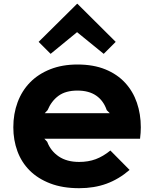

<svg xmlns="http://www.w3.org/2000/svg" viewBox="-20 -979 810 1009"><path d="M588 -759 525 -696 385 -810 246 -696 183 -759 385 -959H387ZM720 -310Q720 -298 719 -281.5Q718 -265 716 -250H213L228 -234Q246 -186 288.5 -157Q331 -128 396 -128Q444 -128 483 -142.5Q522 -157 560 -188L661 -86Q604 -37 539.5 -13.5Q475 10 396 10Q309 10 244 -15Q179 -40 136 -83Q93 -126 71.5 -184.5Q50 -243 50 -310Q50 -381 72.5 -441.5Q95 -502 138 -546Q181 -590 244 -615Q307 -640 387 -640Q471 -640 533.5 -614.5Q596 -589 637.5 -544Q679 -499 699.5 -439Q720 -379 720 -310ZM557 -384 541 -400Q524 -450 485.5 -476.5Q447 -503 387 -503Q325 -503 287.5 -475.5Q250 -448 230 -400L215 -384Z"/></svg>

Font: TypoPRO Sinkin Sans
Style: 700 Bold
Weight: 700
Designer: Keith Bates
Foundry: K-Type
Version: Sinkin Sans (version 1.0)  by Keith Bates   •   © 2014   www